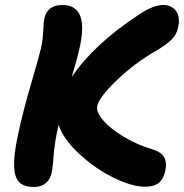

<svg xmlns="http://www.w3.org/2000/svg" viewBox="-20 -764 731 763"><path d="M116.2 -21Q74.7 -21 56.2 -40Q37.6 -59.1 36.1 -103.3Q34.7 -147.5 49.8 -220.2Q67.4 -307.1 102.8 -428.5Q138.2 -549.8 143.1 -573.2Q150.4 -607.9 151.9 -641.8Q153.3 -675.8 155.8 -688Q166.5 -744.1 228 -744.1Q331.1 -744.1 298.8 -585Q291.5 -546.9 265.1 -458Q353 -588.4 532.2 -706.1Q588.4 -744.1 628.9 -744.1Q661.6 -744.1 679.2 -720.7Q696.8 -697.3 688 -655.8Q683.1 -628.9 663.3 -608.4Q643.6 -587.9 600.1 -562Q516.1 -514.2 444.6 -445.6Q373 -377 366.2 -341.8Q361.8 -318.8 389.9 -285.9Q418 -252.9 471.7 -220.5Q525.4 -188 587.9 -169.9Q650.4 -150.9 637.2 -87.9Q631.3 -54.7 612.3 -38.3Q593.3 -22 556.2 -22Q504.9 -22 431.9 -57.6Q358.9 -93.3 295.4 -151.9Q231.9 -210.4 212.9 -268.1Q211.4 -261.7 209 -250Q206.5 -238.3 205.1 -231.9Q196.3 -186.5 192.9 -142.8Q189.5 -99.1 186 -81.1Q181.2 -52.7 162.6 -36.9Q144 -21 116.2 -21Z"/></svg>

Font: Shantell Sans Bouncy
Style: Bold Italic
Weight: 700
Italic angle: -11.31°
Designer: Stephen Nixon, Anya Danilova, Shantell Martin
Foundry: Arrow Type
Version: Version 1.006;[9816181b4]